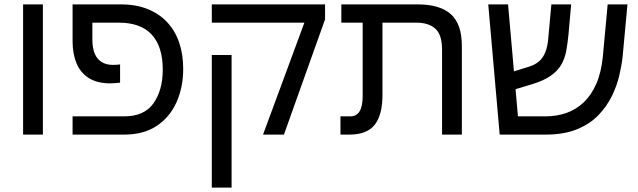

<svg xmlns="http://www.w3.org/2000/svg" viewBox="-20 -612 2903 873"><path d="M85 0V-592H175V0Z M310 0V-83H545Q636 -83 678 -142.5Q720 -202 720 -296Q720 -400 670 -454.5Q620 -509 520 -509H347V-592H530Q599 -592 652 -570.5Q705 -549 741 -510Q777 -471 795 -417.5Q813 -364 813 -299Q813 -215 782.5 -147Q752 -79 692.5 -39.5Q633 0 545 0ZM481 -233Q422 -233 384 -257Q346 -281 328 -324Q310 -367 310 -424V-592H400V-432Q400 -393 411 -367.5Q422 -342 443 -329.5Q464 -317 493 -317Q501 -317 509.5 -317.5Q518 -318 526 -319V-236Q515 -235 503 -234Q491 -233 481 -233Z M1176 0 1364 -509H943V-592H1458V-524L1271 0ZM943 241V-362H1033V241Z M1990 0V-385Q1990 -455 1959 -482Q1928 -509 1873 -509H1532V-592H1879Q1981 -592 2030.5 -547Q2080 -502 2080 -403V0ZM1528 0V-83H1574Q1601 -83 1615 -106Q1629 -129 1629 -175V-548H1719V-180Q1719 -90 1684 -45Q1649 0 1569 0Z M2252 0 2200 -592H2290L2335 -83H2461Q2511 -83 2555.5 -98.5Q2600 -114 2634.5 -147Q2669 -180 2691.5 -231.5Q2714 -283 2721 -355L2743 -592H2833L2811 -355Q2807 -317 2796 -269.5Q2785 -222 2762 -175Q2739 -128 2700.5 -88Q2662 -48 2603 -24Q2544 0 2461 0ZM2309 -202 2302 -283 2386 -309Q2414 -318 2432 -334Q2450 -350 2460 -376Q2470 -402 2473 -439L2487 -592H2577L2565 -457Q2561 -415 2554.5 -380Q2548 -345 2531.5 -317Q2515 -289 2483.5 -267Q2452 -245 2399 -229Z"/></svg>

Font: Noto Sans Hebrew
Style: Regular
Weight: 400
Designer: Monotype Design Team
Foundry: Monotype Imaging Inc.
Version: Version 2.003;January 10, 2023;FontCreator 14.0.0.2877 64-bi